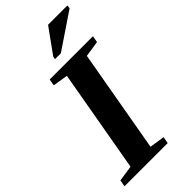

<svg xmlns="http://www.w3.org/2000/svg" viewBox="-276 -918 979 979"><g transform="rotate(-45 213.0 -429.0)"><path d="M226.6 -48.8 308.1 -36.1 301.8 0H-9.8L-3.4 -36.1L82.5 -48.8L180.7 -606L99.1 -619.1L105.5 -654.8H417.5L411.1 -619.1L324.7 -606ZM198.2 -709 201.2 -725.1 296.9 -857.9H436L434.1 -839.8L240.2 -709Z"/></g></svg>

Font: Liberation Serif
Style: Bold Italic
Weight: 700
Italic angle: -16.333°
Designer: Steve Matteson
Foundry: Ascender Corporation
Version: Version 2.1.5